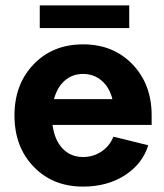

<svg xmlns="http://www.w3.org/2000/svg" viewBox="-20 -691 616 719"><path d="M34.2 -258.8Q34.2 -375.5 106 -450.2Q177.7 -524.9 291 -524.9Q404.3 -524.9 476.1 -450.2Q547.9 -375.5 547.9 -258.8V-223.1H176.8Q184.1 -166.5 214.4 -134.8Q244.6 -103 291 -103Q329.1 -103 359.9 -123.5Q390.6 -144 404.8 -179.2L535.2 -147Q513.7 -77.6 448 -34.9Q382.3 7.8 291 7.8Q177.7 7.8 106 -66.7Q34.2 -141.1 34.2 -258.8ZM291 -414.1Q251 -414.1 222.7 -389.4Q194.3 -364.7 182.1 -319.8H400.9Q390.1 -363.8 360.8 -388.9Q331.5 -414.1 291 -414.1ZM128.9 -585.9V-670.9H463.9V-585.9Z"/></svg>

Font: LT Superior
Style: Bold
Weight: 400
Designer: Daniel Lyons
Foundry: LyonsType
Version: Version 1.000